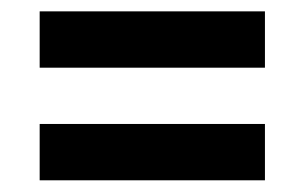

<svg xmlns="http://www.w3.org/2000/svg" viewBox="-20 -508 528 333"><path d="M439.5 -488.3V-390.6H48.8V-488.3ZM439.5 -293V-195.3H48.8V-293Z"/></svg>

Font: BabelStone Runic Ruled
Style: Regular
Weight: 400
Designer: Andrew West
Foundry: BabelStone
Version: Version 7.004 November 9, 2023